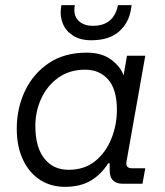

<svg xmlns="http://www.w3.org/2000/svg" viewBox="-20 -712 640 744"><path d="M231 12Q178 12 136 -14.5Q94 -41 69.5 -92Q45 -143 45 -214Q45 -292 76.5 -359Q108 -426 168.5 -467Q229 -508 316 -508Q374 -508 410.5 -481Q447 -454 459 -420L472 -496H543L470 -85Q466 -60 491 -60H543L532 0H455Q432 0 418.5 -12.5Q405 -25 405 -53V-79H399Q373 -37 332.5 -12.5Q292 12 231 12ZM246 -54Q307 -54 348.5 -87.5Q390 -121 411.5 -174.5Q433 -228 433 -286Q433 -365 399.5 -403.5Q366 -442 310 -442Q249 -442 205.5 -410.5Q162 -379 139.5 -329.5Q117 -280 117 -224Q117 -142 151.5 -98Q186 -54 246 -54ZM334 -556Q291 -556 263 -574Q235 -592 223.5 -620.5Q212 -649 216 -679L218 -692H270Q263 -654 283 -633Q303 -612 340 -612Q382 -612 406 -633Q430 -654 437 -692H490L488 -679Q480 -624 441.5 -590Q403 -556 334 -556Z"/></svg>

Font: DM Mono Light
Style: Italic
Weight: 300
Italic angle: -10°
Designer: Colophon Foundry
Foundry: Colophon Foundry
Version: Version 1.000; ttfautohint (v1.8.2.53-6de2)